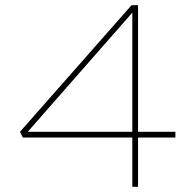

<svg xmlns="http://www.w3.org/2000/svg" viewBox="-20 -720 748 740"><path d="M490 0V-686L502 -685L79 -203L75 -212H656V-190H68L57 -212L487 -700H512V0Z"/></svg>

Font: Lexend Giga Thin
Style: Regular
Weight: 250
Version: Version 1.007